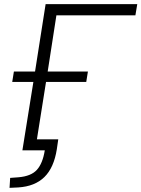

<svg xmlns="http://www.w3.org/2000/svg" viewBox="-20 -725 682 926"><path d="M26 181 29 133 69 130Q130 125 158 94Q186 63 196 0H88L141 -330H39L47 -380H149L200 -705H642L633 -651H252L210 -380H404L396 -330H202L158 -53H261L254 -5Q240 84 194 129Q148 174 68 179Z"/></svg>

Font: Mulish Light
Style: Italic
Weight: 300
Italic angle: -9°
Designer: Vernon Adams
Foundry: Vernon Adams
Version: Version 3.603; ttfautohint (v1.8.3)